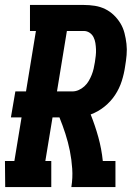

<svg xmlns="http://www.w3.org/2000/svg" viewBox="-35 -755 555 775"><path d="M-14 0 -15 -105H23L52 -281H9L27 -386H70L110 -630H86V-735H303Q326 -735 348 -731.5Q370 -728 389.5 -718.5Q409 -709 424.5 -694Q440 -679 451 -661Q462 -643 467.5 -621.5Q473 -600 475.5 -578Q478 -556 476 -533Q474 -510 470 -487Q466 -458 456.5 -428Q447 -398 429.5 -371.5Q412 -345 386.5 -324.5Q361 -304 331 -293Q349 -248 362 -201Q375 -154 380 -105H431V0H253Q259 -37 256.5 -74Q254 -111 247 -146Q240 -181 229 -215Q218 -249 205 -281H177L148 -105H172V0ZM195 -386H257Q270 -386 282.5 -391.5Q295 -397 305.5 -406.5Q316 -416 323 -428Q330 -440 335 -452.5Q340 -465 343 -478Q346 -491 348 -504Q350 -517 351.5 -530Q353 -543 352.5 -556Q352 -569 350 -581.5Q348 -594 342.5 -605Q337 -616 326.5 -623Q316 -630 303 -630H235Z"/></svg>

Font: Iosevka Curly Slab Extrabold
Style: Italic
Weight: 800
Italic angle: -9°
Monospace: yes
Designer: Belleve Invis
Foundry: Belleve Invis
Version: Version 22.1.2; ttfautohint (v1.8.4)